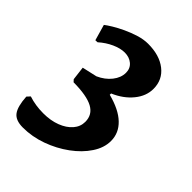

<svg xmlns="http://www.w3.org/2000/svg" viewBox="-181 -601 792 792"><g transform="rotate(45 215.0 -205.0)"><path d="M93.3 100.5Q51.2 100.5 34 77.6Q16.8 54.8 13.5 0L26.2 -13.7Q65.5 -0.6 111.6 -0.6Q154.4 -0.6 187.6 -13.4Q220.9 -26.2 240.1 -48.3Q259.3 -70.4 259.3 -98.5Q259.3 -140 223.2 -159.5Q187.2 -179.1 109.6 -179.6L101 -189.1L93.7 -248.9L158.7 -263.6Q193.3 -279 214.1 -305.4Q234.9 -331.8 234.9 -360.3Q234.9 -385.5 217.1 -400.7Q199.3 -415.8 172.2 -415.8Q147.4 -415.8 117.9 -402.5Q88.4 -389.2 62.7 -366.2Q59.8 -366.2 56.6 -366Q53.4 -365.7 50.5 -365.7L30.5 -435.3Q40 -442.9 60.2 -455.3Q80.4 -467.6 106.5 -479.8Q132.5 -492 160.9 -500.8Q189.2 -509.5 214.9 -509.5Q281.6 -509.5 321.8 -477.9Q362.1 -446.3 362.1 -393.5Q362.1 -351.6 332.1 -314.8Q302.1 -277.9 251.6 -256.4V-248.7Q320.1 -230.9 355.1 -197.4Q390.2 -163.9 390.2 -117.5Q390.2 -77.9 364.6 -39.3Q339.1 -0.6 295.9 31Q252.6 62.7 200.1 81.6Q147.6 100.5 93.3 100.5Z"/></g></svg>

Font: Alegreya
Style: Regular
Weight: 400
Designer: Juan Pablo del Peral
Foundry: Huerta Tipografica
Version: Version 2.009